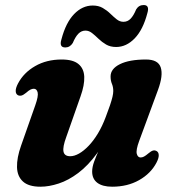

<svg xmlns="http://www.w3.org/2000/svg" viewBox="-20 -710 681 744"><path d="M586.4 -124.9Q594.7 -120.6 595.1 -109Q595.6 -97.4 586.3 -79.6Q564.3 -37.6 519.1 -12Q474 13.5 414.6 13.5Q377.4 13.5 357.2 -1.6Q337.1 -16.7 337.1 -45.4Q337.1 -62.5 344.8 -83.7Q352.6 -104.9 363.8 -129.8Q375 -154.7 386.6 -183Q398.3 -211.4 405.6 -242.9L417.6 -232.8Q390.7 -163 355.9 -115.6Q321.1 -68.1 283.2 -39.7Q245.3 -11.2 207.6 1.1Q170 13.5 136.9 13.5Q90.9 13.5 68.9 -6.7Q46.8 -26.8 45.9 -62.6Q45 -98.5 61.7 -145.7L116.7 -302.1Q129.4 -337.9 125.9 -352Q122.3 -366.1 111.1 -366.1Q104.8 -366.1 98 -362.8Q91.2 -359.4 81.1 -350.4Q70.3 -341.6 63.3 -339.8Q56.3 -337.9 49.6 -341Q41.3 -345.3 40.9 -356.9Q40.4 -368.5 49.7 -386.3Q71.7 -428.3 116.1 -453.8Q160.4 -479.4 219 -479.4Q263.1 -479.4 284.1 -461.8Q305.2 -444.3 306.5 -412.4Q307.8 -380.4 292.2 -336.8L236.7 -178.9Q222.4 -140.3 226.1 -122.4Q229.8 -104.6 252.2 -104.6Q267.8 -104.6 286.2 -114.9Q304.6 -125.3 323.3 -144.8Q342.1 -164.3 359.2 -192.5Q376.3 -220.8 389.8 -256.9Q399.9 -283.2 406.3 -302.2Q412.6 -321.1 415.8 -334.5Q418.9 -347.8 418.9 -357.3Q418.9 -372.8 413.7 -385.1Q408.5 -397.4 408.5 -413.7Q408.5 -443.5 444.8 -461.4Q481.1 -479.4 545.7 -479.4Q592.9 -479.4 602.9 -448.5Q612.9 -417.6 592.2 -361.5L519.3 -163.8Q506.3 -128.4 510 -114.1Q513.8 -99.8 524.9 -99.8Q531.3 -99.8 538 -103.3Q544.8 -106.9 554.9 -115.5Q565.7 -124.7 572.7 -126.5Q579.7 -128.4 586.4 -124.9ZM429.9 -527.9Q407.6 -527.9 391.2 -537.4Q374.9 -547 361.9 -559.6Q348.9 -572.3 336.8 -581.8Q324.8 -591.4 311.1 -591.4Q295.6 -591.4 283.9 -579.6Q272.3 -567.9 261.9 -543.3Q251 -526.1 232.9 -526.1Q208.3 -526.1 218.1 -557.7Q235 -622.1 267 -655.3Q299.1 -688.6 339.4 -688.6Q362.1 -688.6 378.4 -679Q394.8 -669.5 407.5 -657Q420.3 -644.6 432.3 -635Q444.4 -625.5 458.2 -625.5Q474.6 -625.5 486.1 -637.5Q497.7 -649.5 507.7 -673.7Q517.9 -690.5 536.8 -690.5Q560.5 -690.5 551.1 -659.3Q534.3 -594.9 502 -561.4Q469.7 -527.9 429.9 -527.9Z"/></svg>

Font: Fraunces
Style: Italic
Weight: 900
Italic angle: -16°
Version: Version 1.000;[0bf87f6ff]